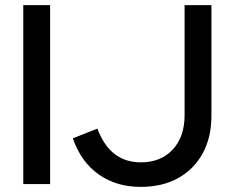

<svg xmlns="http://www.w3.org/2000/svg" viewBox="-20 -720 905 751"><path d="M71 0V-700H176V0ZM531 11Q434 11 365 -38.5Q296 -88 265 -179L361 -217Q386 -150 428.5 -117.5Q471 -85 531 -85Q609 -85 655.5 -135Q702 -185 702 -269V-700H807V-267Q807 -183 773 -120.5Q739 -58 677 -23.5Q615 11 531 11Z"/></svg>

Font: Red Hat Display SemiBold
Style: Regular
Weight: 600
Designer: Pentagram, MCKL
Foundry: Pentagram, MCKL
Version: Version 1.023